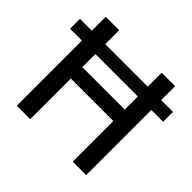

<svg xmlns="http://www.w3.org/2000/svg" viewBox="-171 -902 1090 1090"><g transform="rotate(45 374.0 -357.0)"><path d="M95 0V-523H0V-602H95V-714H203V-602H544V-714H652V-602H747V-523H652V0H544V-326H203V0ZM203 -418H544V-523H203Z"/></g></svg>

Font: Noto Sans Vithkuqi Medium
Style: Regular
Weight: 500
Version: Version 1.001